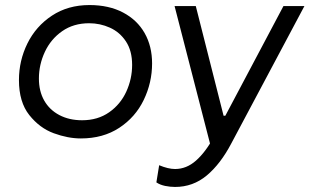

<svg xmlns="http://www.w3.org/2000/svg" viewBox="-20 -544 1225 760"><path d="M55 -227Q55 -304 88.5 -372Q122 -440 185.5 -482Q249 -524 334 -524Q411 -524 467 -494.5Q523 -465 552.5 -413Q582 -361 582 -293Q582 -217 549 -148.5Q516 -80 452 -38Q388 4 300 4Q249 4 193 -16.5Q137 -37 96 -88.5Q55 -140 55 -227ZM503 -287Q503 -343 478.5 -380Q454 -417 415 -434.5Q376 -452 333 -452Q271 -452 226 -420.5Q181 -389 157.5 -338.5Q134 -288 134 -233Q134 -183 155 -146Q176 -109 215 -88.5Q254 -68 305 -68Q367 -68 412 -99.5Q457 -131 480 -181.5Q503 -232 503 -287ZM599 178 610 110Q646 125 673 125Q718 125 755.5 92Q793 59 826 -1L819 54L671 -520H755L865 -86H872L1102 -520H1185L896 23Q853 105 798.5 150.5Q744 196 673 196Q654 196 634 192Q614 188 599 178Z"/></svg>

Font: Fixel Italic Variable 20240409 Display Thin
Style: Italic
Weight: 100
Italic angle: -10°
Designer: AlfaBravo + MacPaw
Foundry: Kyrylo Tkachov, Marchela Mozhyna, Serhii Makarenko, Maria Weinstein, Zakhar Kryvoshyya
Version: Version 1.211;Glyphs 3.2 (3225)